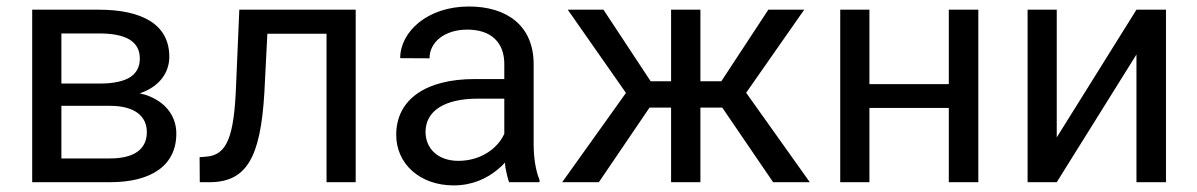

<svg xmlns="http://www.w3.org/2000/svg" viewBox="-20 -558 3665 588"><path d="M316.9 0C442.9 0 520 -50.8 520 -148.9C520 -198.2 492.2 -239.7 439.9 -262.2C430.2 -266.6 419.4 -269.5 407.7 -272C409.7 -272.5 411.6 -273.4 413.1 -273.9C468.8 -294.4 498.5 -335.9 498.5 -384.3C498.5 -482.4 416.5 -528.3 282.7 -528.3H78.6V0ZM316.9 -233.9C392.1 -233.9 429.7 -202.6 429.7 -153.3C429.7 -101.6 391.6 -72.8 316.9 -72.8H168V-233.9ZM168 -302.2V-455.6H282.7C366.2 -455.6 408.2 -431.2 408.2 -378.4C408.2 -340.8 385.3 -315.9 339.4 -307.1C324.2 -303.7 307.1 -302.2 287.1 -302.2Z M712.9 -528.3 703.1 -299.8C697.3 -138.7 675.3 -82 609.9 -78.1L591.3 -76.7L591.8 0H621.1C735.4 0 777.8 -75.7 789.6 -273.9L798.8 -454.6H980V0H1069.3V-528.3Z M1527.8 -44.9C1531.2 -27.8 1534.7 -11.7 1539.1 0H1632.3V-7.3C1620.6 -34.2 1614.3 -75.7 1614.3 -116.2V-361.3C1614.3 -480 1531.7 -538.1 1416 -538.1C1288.6 -538.1 1205.6 -460.4 1205.6 -379.9L1295.4 -379.4C1295.4 -429.2 1341.8 -467.3 1411.1 -467.3C1485.4 -467.3 1524.4 -426.8 1524.4 -362.3V-315.9H1433.6C1284.2 -315.9 1193.4 -253.4 1193.4 -145C1193.4 -57.1 1265.1 9.8 1369.1 9.8C1427.2 9.8 1471.7 -11.7 1504.9 -39.6C1512.7 -45.9 1520 -52.7 1526.4 -60.1C1526.9 -55.2 1527.3 -50.3 1527.8 -44.9ZM1518.1 -136.2C1495.1 -97.2 1446.3 -65.4 1383.8 -65.4C1319.8 -65.4 1283.2 -104.5 1283.2 -153.8C1283.2 -218.3 1341.3 -255.9 1443.4 -255.9H1524.4V-147.9C1522.5 -144 1520.5 -140.1 1518.1 -136.2Z M2347.7 0H2460L2265.1 -273.9L2442.9 -528.3H2333L2189 -309.1H2125V-528.3H2035.2V-309.1H1972.7L1828.1 -528.3H1718.8L1897 -273.4L1701.7 0H1814L1969.2 -228.5H2035.2V0H2125V-228.5H2191.9Z M2642.6 -528.3H2553.2V0H2642.6V-227.5H2885.7V0H2976.1V-528.3H2885.7V-300.3H2642.6Z M3216.3 -137.2V-528.3H3127V0H3216.3L3460.4 -391.1V0H3550.8V-528.3H3460.4Z"/></svg>

Font: Bert Sans
Style: Regular
Weight: 400
Designer: Christian Robertson (Google), Cristiano Sobral
Foundry: Google, Cristiano Sobral
Version: Version 3.101